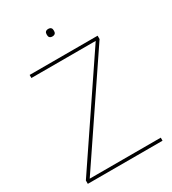

<svg xmlns="http://www.w3.org/2000/svg" viewBox="-208 -979 971 1086"><g transform="rotate(-30 277.5 -435.5)"><path d="M527 0H39V-22L482 -678H62V-698H506V-676L63 -20H527ZM283 -822C266 -822 260 -832 260 -843V-850C260 -861 266 -871 283 -871C300 -871 306 -861 306 -850V-843C306 -832 300 -822 283 -822Z"/></g></svg>

Font: Plexus Sans Thin
Style: Regular
Weight: 250
Version: Version 2.001;PS 002.001;hotconv 1.0.70;makeotf.lib2.5.58329